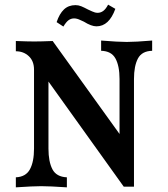

<svg xmlns="http://www.w3.org/2000/svg" viewBox="-20 -801 721 824"><path d="M524 -621Q561 -621 633 -627V-583Q589 -582 572 -550Q555 -518 555 -462V0H511L188 -451V-163Q188 -107 205 -74.5Q222 -42 267 -40V3Q192 -2 157 -2Q123 -2 48 3V-40Q91 -42 108.5 -74.5Q126 -107 126 -163V-502Q126 -539 103.5 -560Q81 -581 48 -581V-625Q100 -623 127 -623Q154 -623 206 -625L493 -226V-462Q493 -518 475.5 -550Q458 -582 414 -583V-627Q488 -621 524 -621ZM475 -763Q448 -688 394 -688Q372 -688 340 -708Q337 -709 323.5 -715.5Q310 -722 298 -722Q285 -722 274.5 -714.5Q264 -707 252 -687L223 -706Q235 -742 254.5 -760.5Q274 -779 304 -779Q317 -779 329 -774Q341 -769 358 -760Q363 -758 375.5 -752Q388 -746 399 -746Q412 -746 423 -754Q434 -762 444 -781Z"/></svg>

Font: Gupter
Style: Bold
Weight: 700
Designer: Octavio Pardo
Version: Version 1.000